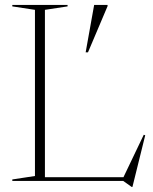

<svg xmlns="http://www.w3.org/2000/svg" viewBox="-20 -735 622 780"><path d="M518 24.5H515L480.5 0H30V-6L122 -20V-695L30 -709V-715H254.5V-709L162.5 -695V-15H481.5L564 -187.5L570 -185.5ZM328 -522.5 362.5 -715H417V-710L337.5 -522.5Z"/></svg>

Font: Newsreader Display ExtraLight
Style: Regular
Weight: 275
Designer: Hugues Gentile
Foundry: Production Type
Version: Version 1.002